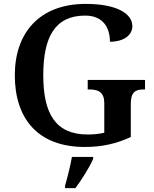

<svg xmlns="http://www.w3.org/2000/svg" viewBox="-20 -744 788 985"><path d="M415 10C504 10 577 -7 651 -41V-211C651 -270 674 -285 714 -285H724V-334H430V-285H440C485 -285 515 -270 515 -215V-63C490 -57 460 -54 430 -54C264 -54 202 -162 202 -358C202 -554 262 -664 417 -664C507 -664 544 -604 544 -530C616 -530 659 -564 659 -610C659 -674 579 -724 420 -724C181 -724 56 -574 56 -358C56 -137 173 10 415 10ZM314 208V221H367C399 178 440 113 458 71V61H349C341 107 326 166 314 208Z"/></svg>

Font: Noto Serif Yezidi SemiBold
Style: Regular
Weight: 600
Designer: Dalton Maag Ltd
Foundry: Dalton Maag Ltd
Version: Version 1.001